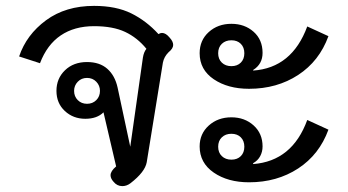

<svg xmlns="http://www.w3.org/2000/svg" viewBox="-20 -623 1182 653"><path d="M396 10Q378 10 366 -5Q356 -16 356 -27Q356 -41 375 -57L332 -241Q310 -219 270 -219Q229 -219 200.5 -245.5Q172 -272 172 -314Q172 -356 201 -384Q230 -412 276 -412Q319 -412 345 -389Q371 -366 380 -325L423 -124L466 -427Q469 -446 478 -457Q447 -495 405.5 -514.5Q364 -534 300 -534Q233 -534 186.5 -502.5Q140 -471 116 -408L45 -431Q70 -505 136.5 -554Q203 -603 300 -603Q375 -603 426.5 -577.5Q478 -552 519 -507Q525 -511 531 -511Q544 -511 557 -495Q569 -482 569 -470Q569 -458 553 -445Q538 -430 534 -410L479 -71Q473 -38 424 0Q411 10 396 10ZM320 -314Q320 -332 307.5 -345Q295 -358 276 -358Q257 -358 244.5 -345Q232 -332 232 -314Q232 -295 244.5 -282.5Q257 -270 276 -270Q295 -270 307.5 -282.5Q320 -295 320 -314Z M659 -442Q659 -486 690 -514Q721 -542 767 -542Q812 -542 842.5 -515Q873 -488 873 -443Q873 -405 841 -385V-383Q973 -392 1025 -533L1097 -500Q1066 -415 994 -368Q922 -321 827 -321Q755 -321 707 -353.5Q659 -386 659 -442ZM811 -442Q811 -462 799 -474Q787 -486 767 -486Q747 -486 734.5 -474Q722 -462 722 -442Q722 -422 734.5 -410Q747 -398 767 -398Q787 -398 799 -410Q811 -422 811 -442ZM659 -125Q659 -168 690 -196Q721 -224 767 -224Q812 -224 842.5 -196.5Q873 -169 873 -125Q873 -107 865 -92Q857 -77 841 -68V-65Q974 -75 1025 -215L1097 -182Q1066 -97 994 -50Q922 -3 827 -3Q755 -3 707 -36Q659 -69 659 -125ZM811 -124Q811 -144 799 -156Q787 -168 767 -168Q747 -168 734.5 -156Q722 -144 722 -124Q722 -104 734.5 -92Q747 -80 767 -80Q787 -80 799 -92Q811 -104 811 -124Z"/></svg>

Font: Niramit
Style: Regular
Weight: 400
Version: Version 1.000; ttfautohint (v1.6)